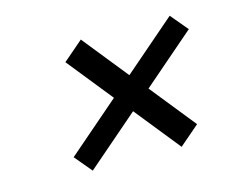

<svg xmlns="http://www.w3.org/2000/svg" viewBox="-67 -756 751 601"><g transform="rotate(-15 309.0 -455.0)"><path d="M166 -252 119 -308 289 -455 171 -602 236 -658 354 -511 524 -658 571 -602 401 -455 519 -308 454 -252 336 -399Z"/></g></svg>

Font: Hermit LightItalic
Style: Regular
Weight: 300
Italic angle: -10°
Designer: Pablo Caro
Version: Version 2.000;PS 002.000;hotconv 1.0.88;makeotf.lib2.5.64775